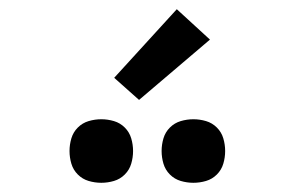

<svg xmlns="http://www.w3.org/2000/svg" viewBox="-20 -998 640 417"><path d="M400 -601Q386 -601 372.5 -605Q359 -609 349 -619Q339 -629 335 -642.5Q331 -656 331 -670Q331 -684 335 -697.5Q339 -711 349 -721Q359 -731 372.5 -735Q386 -739 400 -739Q414 -739 427.5 -735Q441 -731 451 -721Q461 -711 465 -697.5Q469 -684 469 -670Q469 -656 465 -642.5Q461 -629 451 -619Q441 -609 427.5 -605Q414 -601 400 -601ZM200 -601Q186 -601 172.5 -605Q159 -609 149 -619Q139 -629 135 -642.5Q131 -656 131 -670Q131 -684 135 -697.5Q139 -711 149 -721Q159 -731 172.5 -735Q186 -739 200 -739Q214 -739 227.5 -735Q241 -731 251 -721Q261 -711 265 -697.5Q269 -684 269 -670Q269 -656 265 -642.5Q261 -629 251 -619Q241 -609 227.5 -605Q214 -601 200 -601ZM282 -781 228 -829 364 -978 436 -912Z"/></svg>

Font: Iosevka Custom Medium Extended
Style: Regular
Weight: 500
Width: 7
Monospace: yes
Designer: Belleve Invis
Foundry: Belleve Invis
Version: Version 11.2.4; ttfautohint (v1.8.4)